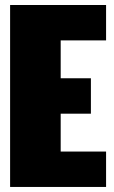

<svg xmlns="http://www.w3.org/2000/svg" viewBox="-20 -740 450 760"><path d="M20 -720.2H399.9V-580.1H220.2V-430.2H339.8V-290H220.2V-140.1H399.9V0H20Z"/></svg>

Font: Mikodacs
Style: Regular
Weight: 400
Designer: gluk (gluksza@wp.pl)
Foundry: gluk (gluksza@wp.pl)
Version: Version 0.28